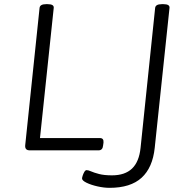

<svg xmlns="http://www.w3.org/2000/svg" viewBox="-20 -722 910 922"><path d="M506 180Q479 180 448 173Q417 166 395.5 155.5Q374 145 374 135Q374 131 377 121.5Q380 112 385 103.5Q390 95 396 95Q404 95 417.5 101Q431 107 455.5 113.5Q480 120 518 120Q580 120 614 87.5Q648 55 655 -12L725 -684Q727 -702 757 -702H765Q796 -702 794 -684L723 -12Q713 83 660 131.5Q607 180 506 180ZM123 0Q99 0 101 -24L170 -684Q172 -702 201 -702H209Q240 -702 238 -684L172 -59H460Q479 -59 477 -37L475 -23Q473 0 453 0Z"/></svg>

Font: Asap Expanded Expanded Light
Style: Italic
Weight: 300
Width: 7
Italic angle: -6°
Designer: Pablo Cosgaya
Foundry: Omnibus-Type
Version: Version 3.001; ttfautohint (v1.8.4.7-5d5b)